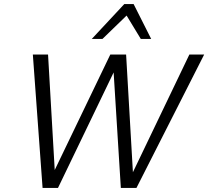

<svg xmlns="http://www.w3.org/2000/svg" viewBox="-20 -927 1027 947"><path d="M576 0 535 -658H602L639 -18H607L914 -658H987L653 0ZM190 0 142 -658H217L254 -18H216L524 -658H583L266 0ZM432.8 -735.1 593.1 -907H639L619.5 -864.9L485.5 -735.1ZM674.4 -735.1 596.2 -863.8 593.1 -907H639L725.6 -735.1Z"/></svg>

Font: Ysabeau
Style: Bold Italic
Weight: 700
Italic angle: -12°
Designer: Christian Thalmann (Catharsis Fonts)
Version: Version 2.002